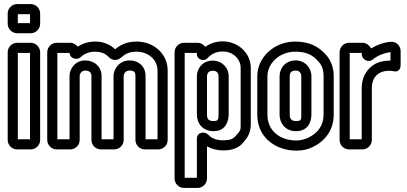

<svg xmlns="http://www.w3.org/2000/svg" viewBox="-20 -712 2009 947"><path d="M68 -25V-451H128V-25ZM178 -22V-454C178 -480 157 -501 131 -501H65C39 -501 18 -480 18 -454V-22C18 4 39 25 65 25H131C157 25 178 4 178 -22ZM68 -598V-642H128V-598ZM178 -595V-645C178 -671 157 -692 131 -692H65C39 -692 18 -671 18 -645V-595C18 -569 39 -548 65 -548H131C157 -548 178 -569 178 -595Z M450 -457C480 -457 501 -447 518 -429C535 -412 559 -413 576 -427C596 -445 615 -457 654 -457C713 -457 757 -416 757 -364V-25H698V-337C698 -383 665 -414 619 -414C570 -414 540 -373 540 -337V-25H481V-337C481 -383 445 -414 401 -414C351 -414 323 -373 323 -337V-25H263V-451H323C326 -420 362 -414 379 -431C397 -448 420 -457 450 -457ZM327 -501H260C234 -501 213 -480 213 -454V-22C213 4 234 25 260 25H326C352 25 373 4 373 -22V-337C373 -349 383 -364 401 -364C421 -364 431 -353 431 -337V-22C431 4 452 25 478 25H543C569 25 590 4 590 -22V-337C590 -349 600 -364 619 -364C641 -364 648 -357 648 -337V-22C648 4 669 25 695 25H760C786 25 807 4 807 -22V-364C807 -448 737 -507 654 -507C606 -507 574 -491 548 -469C524 -492 491 -507 450 -507C418 -507 390 -499 364 -482C354 -491 344 -501 327 -501Z M951 -446C951 -418 985 -407 1001 -423C1022 -445 1044 -458 1079 -458C1129 -458 1167 -421 1167 -377V-103C1167 -66 1168 -71 1140 -39C1130 -27 1113 -20 1082 -20C1047 -20 1024 -29 1007 -48C991 -64 951 -63 951 -27V165H891V-451H951ZM954 -501H888C862 -501 841 -480 841 -454V168C841 194 862 215 888 215H954C980 215 1001 194 1001 168V10C1024 23 1052 30 1082 30C1121 30 1156 19 1178 -7C1206 -39 1217 -60 1217 -103V-377C1217 -451 1153 -508 1079 -508C1044 -508 1015 -497 992 -481C984 -492 971 -501 954 -501ZM1029 -413C977 -413 951 -372 951 -335V-149C951 -102 980 -65 1034 -65C1096 -65 1108 -119 1108 -149V-335C1108 -379 1074 -413 1029 -413ZM1029 -363C1048 -363 1058 -353 1058 -335V-149C1058 -123 1056 -115 1034 -115C1008 -115 1001 -124 1001 -149V-335C1001 -350 1009 -363 1029 -363Z M1442 -19C1362 -19 1299 -66 1299 -146V-336C1299 -398 1357 -457 1436 -457C1493 -457 1523 -441 1553 -406C1568 -389 1576 -366 1576 -336V-146C1576 -92 1546 -55 1501 -33C1481 -24 1462 -19 1442 -19ZM1442 31C1470 31 1497 26 1523 13C1582 -15 1626 -70 1626 -146V-336C1626 -376 1614 -411 1591 -438C1553 -483 1505 -507 1436 -507C1333 -507 1249 -430 1249 -336V-146C1249 -32 1342 31 1442 31ZM1439 -414C1386 -414 1359 -374 1359 -336V-146C1359 -102 1390 -65 1439 -65C1503 -65 1516 -115 1516 -148V-336C1516 -379 1483 -414 1439 -414ZM1439 -364C1455 -364 1466 -353 1466 -336V-148C1466 -121 1467 -115 1439 -115C1418 -115 1409 -126 1409 -146V-336C1409 -352 1416 -364 1439 -364Z M1767 -501H1702C1676 -501 1655 -480 1655 -454V-22C1655 4 1676 25 1702 25H1767C1793 25 1814 4 1814 -22V-279C1814 -322 1838 -363 1900 -363C1907 -363 1917 -362 1925 -360C1950 -356 1956 -380 1956 -389V-460C1956 -486 1935 -508 1907 -506C1869 -502 1838 -490 1810 -473C1803 -488 1787 -501 1767 -501ZM1906 -413H1900C1808 -413 1764 -344 1764 -279V-25H1705V-451H1764V-446C1764 -419 1796 -400 1819 -419C1840 -436 1870 -450 1906 -455Z"/></svg>

Font: DIN Rundschrift
Style: MittelKont
Weight: 400
Version: Version 1.027